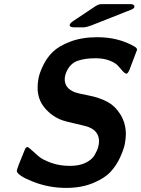

<svg xmlns="http://www.w3.org/2000/svg" viewBox="-20 -898 691 940"><path d="M62 -60.1Q62 -71.3 103 -168.9Q107.9 -177.7 113.8 -178.2Q118.7 -178.2 134.3 -163.6Q149.9 -148.9 169.9 -132.1Q189.9 -115.2 231 -100.6Q272 -85.9 323.2 -85.9Q368.2 -85.9 399.2 -101.1Q430.2 -116.2 443.1 -138.7Q456.1 -161.1 460.4 -177Q464.8 -192.9 464.8 -206.1Q464.8 -254.9 416 -274.9Q406.2 -279.8 354 -291.5Q301.8 -303.2 285.2 -309.1Q235.4 -327.1 199.7 -368.7Q164.1 -410.2 164.1 -469.2Q164.1 -490.2 168.5 -514.6Q172.9 -539.1 190.9 -577.1Q209 -615.2 238.5 -644Q268.1 -672.9 324.5 -694.3Q380.9 -715.8 456.1 -715.8Q559.1 -715.8 637.2 -670.9Q651.4 -663.1 650.9 -653.8Q650.9 -651.9 613.8 -556.2Q606.9 -540 600.1 -537.1Q591.3 -538.1 580.6 -550Q569.8 -562 557.9 -575.9Q545.9 -589.8 516.8 -601.3Q487.8 -612.8 446.8 -612.8Q395 -612.8 359.1 -599.9Q323.2 -586.9 305.2 -545.9Q297.4 -528.8 296.9 -509.8Q296.9 -464.8 348.1 -445.8Q360.4 -440.9 412.6 -430.9Q464.8 -420.9 503.9 -400.4Q543 -379.9 568.8 -338.9Q595.7 -295.9 596.2 -242.2Q596.2 -220.2 591.1 -193.1Q585.9 -166 567.4 -126Q548.8 -85.9 519.5 -54.9Q490.2 -23.9 433.6 -1Q377 22 304.2 22Q220.2 22 144 -7.6Q67.9 -37.1 62 -60.1ZM320.8 -774.9Q321.8 -782.7 334 -792Q339.8 -795.9 448.2 -868.2Q463.4 -877.9 477.1 -877.9H618.2Q638.2 -877.9 638.2 -865.2Q638.2 -858.4 626 -852.1Q624 -851.1 428.2 -773.9Q402.3 -764.2 389.2 -764.2H344.2Q322.8 -763.7 320.8 -774.9Z"/></svg>

Font: CMU Sans Serif
Style: BoldOblique
Weight: 700
Italic angle: -12°
Version: Version 0.7.0